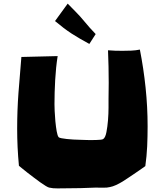

<svg xmlns="http://www.w3.org/2000/svg" viewBox="-20 -1023 909 1065"><path d="M798.8 -322.3Q798.8 -266.6 796.4 -211.9Q793.9 -157.2 786.1 -101.6Q770.5 -89.8 754.9 -79.6Q739.3 -69.3 722.7 -57.6Q709 -48.8 692.9 -37.6Q676.8 -26.4 659.2 -15.6Q641.6 -4.9 623.5 3.4Q605.5 11.7 589.8 14.6Q575.2 18.6 550.8 18.1Q526.4 17.6 509.8 17.6Q468.8 19.5 427.7 20.5Q386.7 21.5 343.8 21.5Q324.2 21.5 298.8 22Q273.4 22.5 252.9 17.6Q247.1 16.6 233.4 8.3Q219.7 0 202.6 -12.2Q185.5 -24.4 167 -38.6Q148.4 -52.7 131.3 -65.9Q114.3 -79.1 102.1 -89.4Q89.8 -99.6 85 -103.5Q80.1 -155.3 77.6 -206.5Q75.2 -257.8 75.2 -309.6Q75.2 -410.2 82.5 -508.8Q89.8 -607.4 98.6 -707L299.8 -711.9Q290 -649.4 286.1 -579.6Q282.2 -509.8 282.2 -445.3Q282.2 -434.6 283.2 -407.7Q284.2 -380.9 287.1 -350.6Q290 -320.3 294.4 -294.9Q298.8 -269.5 305.7 -261.7Q308.6 -258.8 320.8 -256.3Q333 -253.9 350.1 -252Q367.2 -250 386.7 -249Q406.2 -248 423.8 -247.6Q441.4 -247.1 455.1 -246.6Q468.8 -246.1 474.6 -246.1Q479.5 -246.1 491.2 -246.1Q502.9 -246.1 515.1 -246.6Q527.3 -247.1 538.1 -248Q548.8 -249 552.7 -252Q564.5 -259.8 570.3 -290Q576.2 -320.3 579.1 -356.4Q582 -392.6 582 -425.8Q582 -459 582 -473.6Q582 -496.1 582.5 -518.6Q583 -541 583 -563.5Q583 -609.4 582 -653.8Q581.1 -698.2 579.1 -744.1Q599.6 -742.2 619.6 -741.7Q639.6 -741.2 660.2 -741.2Q684.6 -741.2 708.5 -742.2Q732.4 -743.2 755.9 -748Q776.4 -643.6 787.6 -536.6Q798.8 -429.7 798.8 -322.3ZM510.7 -834 475.6 -779.3Q447.3 -794.9 423.3 -808.6Q399.4 -822.3 377 -836.9Q354.5 -851.6 332 -868.7Q309.6 -885.7 285.2 -906.2L355.5 -1002.9Q377.9 -979.5 401.4 -956.1Q424.8 -932.6 446.3 -906.2Q461.9 -886.7 478 -869.1Q494.1 -851.6 510.7 -834Z"/></svg>

Font: Slackey
Style: Regular
Weight: 400
Designer: Squid
Foundry: Font Diner, Inc DBA Sideshow
Version: Version 1.001